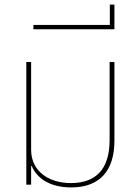

<svg xmlns="http://www.w3.org/2000/svg" viewBox="-20 -807 605 839"><path d="M291 12C414 12 480 -59 480 -192V-536H459V-196C459 -65 397 -7 289 -7C198 -7 116 -55 116 -153V-536H95V0H116V-81H119C139 -33 192 12 291 12Z M126 -679H480V-787H460V-698H126Z"/></svg>

Font: IBM Plex Thai Thin
Style: Regular
Weight: 100
Designer: Mike Abbink, Paul van der Laan, Pieter van Rosmalen, Ben Mitchell, Mark Frömberg
Foundry: Bold Monday
Version: Version 1.0